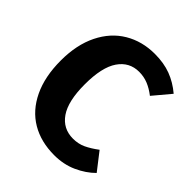

<svg xmlns="http://www.w3.org/2000/svg" viewBox="-201 -835 977 977"><g transform="rotate(45 287.5 -346.5)"><path d="M559 -634 481 -541Q450 -565 420 -577Q390 -589 356 -589Q286 -589 245.5 -530Q205 -471 205 -348Q205 -227 245.5 -168.5Q286 -110 358 -110Q396 -110 427 -124.5Q458 -139 494 -166L567 -72Q528 -33 472.5 -8Q417 17 350 17Q254 17 183 -25Q112 -67 72.5 -149.5Q33 -232 33 -348Q33 -461 73.5 -543Q114 -625 185.5 -667.5Q257 -710 348 -710Q413 -710 463.5 -691Q514 -672 559 -634Z"/></g></svg>

Font: Fira Sans BGR
Style: Bold
Weight: 700
Designer: bBox Type GmbH & Carrois Corporate GbR & Edenspiekermann AG
Foundry: bBox Type GmbH & Carrois Corporate GbR & Edenspiekermann AG
Version: Version 4.301